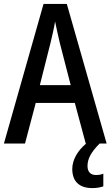

<svg xmlns="http://www.w3.org/2000/svg" viewBox="-20 -801 566 983"><path d="M419 -66H421C379 -31 350 16 350 64C350 126 384 162 453 162C477 162 495 158 509 153V88C501 92 489 95 471 95C444 95 428 79 428 49C428 12 446 -22 490 -66H526L322 -781H203L0 -66H108L163 -274H363ZM286 -582 342 -365H184L239 -583C246 -613 257 -658 262 -691C268 -660 278 -617 286 -582Z"/></svg>

Font: Noto Sans Malayalam UI Condensed Medium
Style: Regular
Weight: 500
Width: 3
Designer: Jelle Bosma - Monotype Design Team
Foundry: Monotype Imaging Inc.
Version: Version 2.104